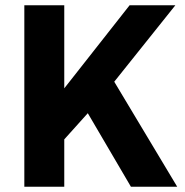

<svg xmlns="http://www.w3.org/2000/svg" viewBox="-20 -706 700 726"><path d="M223 -686V-372L470 -686H643L412 -397L650 0H475L312 -278L223 -179V0H72V-686Z"/></svg>

Font: Chivo
Style: Bold
Weight: 700
Designer: Hector Gatti
Foundry: Omnibus-Type
Version: Version 1.007;PS 001.007;hotconv 1.0.88;makeotf.lib2.5.64775